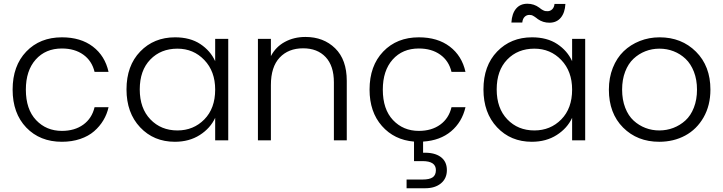

<svg xmlns="http://www.w3.org/2000/svg" viewBox="-20 -755 3890 1033"><path d="M47.9 -272.9Q47.9 -400.9 121.3 -477.5Q194.8 -554.2 313 -554.2Q414.1 -554.2 479.5 -504.4Q544.9 -454.6 564 -368.2H488.8Q474.6 -427.7 428.2 -460.9Q381.8 -494.1 313 -494.1Q225.1 -494.1 172.1 -434.6Q119.1 -375 119.1 -272.9Q119.1 -167 174.1 -108.9Q229 -50.8 313 -50.8Q381.8 -50.8 428.2 -84.5Q474.6 -118.2 488.8 -178.2H564Q555.7 -140.6 536.1 -107.9Q516.6 -75.2 486.3 -48.8Q456.1 -22.5 411.4 -7.3Q366.7 7.8 313 7.8Q194.8 7.8 121.3 -68.8Q47.9 -145.5 47.9 -272.9Z M660.6 -273.9Q660.6 -401.4 734.4 -477.8Q808.1 -554.2 921.9 -554.2Q1002.9 -554.2 1057.6 -518.1Q1112.3 -481.9 1137.7 -425.8V-545.9H1208V0H1137.7V-121.1Q1111.8 -64.9 1054.9 -28.6Q998 7.8 920.9 7.8Q807.1 7.8 733.9 -70.1Q660.6 -147.9 660.6 -273.9ZM731.9 -273.9Q731.9 -172.4 789.1 -112.8Q846.2 -53.2 934.6 -53.2Q1021 -53.2 1079.3 -112.5Q1137.7 -171.9 1137.7 -272.9Q1137.7 -371.1 1079.3 -432.1Q1021 -493.2 934.6 -493.2Q845.2 -493.2 788.6 -434.6Q731.9 -376 731.9 -273.9Z M1776.4 -312Q1776.4 -400.9 1731.9 -448Q1687.5 -495.1 1610.8 -495.1Q1531.7 -495.1 1484.6 -445.1Q1437.5 -395 1437.5 -297.9V0H1367.7V-545.9H1437.5V-453.1Q1463.4 -502.9 1512.5 -529.5Q1561.5 -556.2 1623.5 -556.2Q1720.7 -556.2 1783.2 -495.1Q1845.7 -434.1 1845.7 -319.8V0H1776.4Z M1968.3 -272.9Q1968.3 -400.9 2041.7 -477.5Q2115.2 -554.2 2233.4 -554.2Q2334.5 -554.2 2399.9 -504.4Q2465.3 -454.6 2484.4 -368.2H2409.2Q2395 -427.7 2348.6 -460.9Q2302.2 -494.1 2233.4 -494.1Q2145.5 -494.1 2092.5 -434.6Q2039.6 -375 2039.6 -272.9Q2039.6 -167 2094.5 -108.9Q2149.4 -50.8 2233.4 -50.8Q2302.2 -50.8 2348.6 -84.5Q2395 -118.2 2409.2 -178.2H2484.4Q2465.8 -98.1 2407 -48.6Q2348.1 1 2256.3 6.8V66.9Q2316.4 64.5 2350.3 88.9Q2384.3 113.3 2384.3 160.2Q2384.3 205.1 2352.5 231.4Q2320.8 257.8 2267.6 257.8H2167.5V210.9H2253.4Q2291.5 210.9 2308.3 198.7Q2325.2 186.5 2325.2 160.2Q2325.2 111.8 2253.4 111.8H2207.5V6.8Q2101.1 -2 2034.7 -77.4Q1968.3 -152.8 1968.3 -272.9Z M2581.1 -273.9Q2581.1 -401.4 2654.8 -477.8Q2728.5 -554.2 2842.3 -554.2Q2923.3 -554.2 2978 -518.1Q3032.7 -481.9 3058.1 -425.8V-545.9H3128.4V0H3058.1V-121.1Q3032.2 -64.9 2975.3 -28.6Q2918.5 7.8 2841.3 7.8Q2727.5 7.8 2654.3 -70.1Q2581.1 -147.9 2581.1 -273.9ZM2652.3 -273.9Q2652.3 -172.4 2709.5 -112.8Q2766.6 -53.2 2855 -53.2Q2941.4 -53.2 2999.8 -112.5Q3058.1 -171.9 3058.1 -272.9Q3058.1 -371.1 2999.8 -432.1Q2941.4 -493.2 2855 -493.2Q2765.6 -493.2 2709 -434.6Q2652.3 -376 2652.3 -273.9ZM2731.4 -633.8Q2734.4 -682.1 2756.6 -708.5Q2778.8 -734.9 2817.4 -734.9Q2853 -734.9 2881.3 -713.9Q2892.6 -704.6 2900.9 -700.4Q2909.2 -696.3 2913.6 -695.6Q2918 -694.8 2926.3 -694.8Q2939.9 -694.8 2950.7 -704.8Q2961.4 -714.8 2963.4 -733.9H3022Q3019.5 -686.5 2997.1 -659.7Q2974.6 -632.8 2936 -632.8Q2901.4 -632.8 2874 -651.9Q2872.6 -653.3 2865.7 -658.4Q2858.9 -663.6 2856.4 -665Q2854 -666.5 2848.6 -669.7Q2843.3 -672.9 2838.4 -673.8Q2833.5 -674.8 2828.1 -674.8Q2813 -674.8 2802.5 -664.3Q2792 -653.8 2790 -633.8Z M3802.2 -272.9Q3802.2 -188 3765.4 -123.5Q3728.5 -59.1 3666.3 -25.6Q3604 7.8 3526.9 7.8Q3408.7 7.8 3332.3 -68.8Q3255.9 -145.5 3255.9 -272.9Q3255.9 -336.9 3277.1 -390.1Q3298.3 -443.4 3335.2 -479Q3372.1 -514.6 3422.1 -534.4Q3472.2 -554.2 3528.8 -554.2Q3647 -554.2 3724.6 -476.8Q3802.2 -399.4 3802.2 -272.9ZM3327.1 -272.9Q3327.1 -218.3 3343.8 -175.3Q3360.4 -132.3 3388.9 -106.2Q3417.5 -80.1 3452.6 -66.7Q3487.8 -53.2 3526.9 -53.2Q3566.9 -53.2 3602.8 -66.9Q3638.7 -80.6 3667.5 -106.7Q3696.3 -132.8 3713.1 -175.8Q3730 -218.8 3730 -272.9Q3730 -326.2 3713.4 -368.9Q3696.8 -411.6 3668.5 -438.5Q3640.1 -465.3 3604.2 -479.2Q3568.4 -493.2 3527.8 -493.2Q3487.8 -493.2 3452.1 -479.2Q3416.5 -465.3 3388.2 -438.7Q3359.9 -412.1 3343.5 -369.4Q3327.1 -326.7 3327.1 -272.9Z"/></svg>

Font: PoppinsZ Light
Style: Regular
Weight: 300
Designer: Ninad Kale (Devanagari), Jonny Pinhorn (Latin)
Foundry: Indian Type Foundry
Version: Version 3.002;FEAKit 1.0